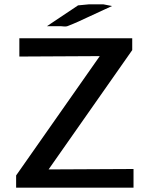

<svg xmlns="http://www.w3.org/2000/svg" viewBox="-20 -873 697 893"><path d="M198 -751 343 -848 395 -853H460L501 -845L382 -790Q342 -771 320 -762Q298 -753 292.5 -751Q287 -749 277 -750Q267 -751 265 -751ZM55 0V-57L444 -612L70 -610V-695H595V-640L206 -85L601 -87V0Z"/></svg>

Font: Coval
Style: Medium
Weight: 500
Foundry: Context Ltd
Version: Version 001.000